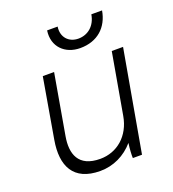

<svg xmlns="http://www.w3.org/2000/svg" viewBox="-133 -821 832 926"><g transform="rotate(-20 283.5 -357.5)"><path d="M224 5C292 5 353 -25 397 -76C393 -48 391 -17 392 0H439L531 -520H473L418 -207C401 -109 330 -50 244 -50C131 -50 108 -124 123 -210L177 -520H119L66 -212C44 -85 86 5 224 5ZM336 -585C425 -585 482 -638 496 -720H441C432 -665 393 -631 343 -631C294 -631 260 -667 268 -720H214C202 -639 258 -585 336 -585Z"/></g></svg>

Font: Fixel Text 20240404 Light
Style: Italic
Weight: 300
Width: 4
Italic angle: -10°
Designer: AlfaBravo + MacPaw
Foundry: Kyrylo Tkachov, Marchela Mozhyna, Serhii Makarenko, Maria Weinstein, Zakhar Kryvoshyya
Version: Version 1.211;Glyphs 3.2 (3225)